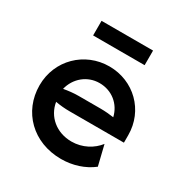

<svg xmlns="http://www.w3.org/2000/svg" viewBox="-142 -686 770 807"><g transform="rotate(30 243.0 -283.0)"><path d="M121.5 -506.2H371.5V-577.1H121.5ZM263.9 11.1C320.1 11.1 373.6 -6.2 414.6 -38.2L391 -135.4C363.9 -100 318.1 -74.3 265.3 -74.3C191.7 -74.3 136.8 -121.5 126.4 -186.8C149.3 -182.6 172.2 -180.6 195.8 -180.6H459V-216.7C459 -336.8 365.3 -427.8 246.5 -427.8C127.1 -427.8 31.2 -334.7 31.2 -212.5C31.2 -84.7 127.8 11.1 263.9 11.1ZM124.3 -248.6C138.2 -305.6 186.1 -346.5 245.8 -346.5C305.6 -346.5 353.5 -307.6 366.7 -250.7C346.5 -253.5 325 -255.6 302.1 -255.6H195.8C171.5 -255.6 147.9 -252.8 124.3 -248.6Z"/></g></svg>

Font: Afacad Medium
Style: Regular
Weight: 500
Designer: Kristian Moeller
Foundry: Dicotype
Version: Version 1.000